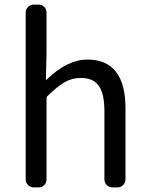

<svg xmlns="http://www.w3.org/2000/svg" viewBox="-20 -816 646 836"><path d="M127 0Q112.3 0 102.1 -10.3Q91.8 -20.5 91.8 -35.2V-761.7Q91.8 -775.4 102.1 -785.6Q112.3 -795.9 127 -795.9H148.4Q163.1 -795.9 172.9 -785.6Q182.6 -775.4 182.6 -761.7V-578.1L179.7 -470.7Q179.7 -468.8 181.2 -468.3Q182.6 -467.8 182.6 -468.8Q272.5 -556.6 360.4 -556.6Q526.4 -556.6 526.4 -343.8V-35.2Q526.4 -20.5 516.1 -10.3Q505.9 0 491.2 0H469.7Q455.1 0 444.8 -10.3Q434.6 -20.5 434.6 -35.2V-332Q434.6 -408.2 410.2 -442.4Q385.7 -476.6 332 -476.6Q293 -476.6 261.2 -458Q229.5 -439.5 186.5 -397.5Q182.6 -393.6 182.6 -389.6V-35.2Q182.6 -20.5 172.9 -10.3Q163.1 0 148.4 0Z"/></svg>

Font: Gen Jyuu GothicL Regular
Style: Regular
Weight: 400
Designer: [Source Han Sans]
Ryoko NISHIZUKA  (kana & ideographs); Paul D. Hunt (Latin, Greek & Cyrillic); Wenlong ZHANG  (bopomofo
Version: Version 1.002.20150607